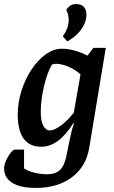

<svg xmlns="http://www.w3.org/2000/svg" viewBox="-46 -752 558 942"><path d="M130 170Q54 170 14 145Q-26 120 -26 73Q-26 62 -21 47.5Q-16 33 -8 19Q0 5 9 -5.5Q18 -16 24 -18H72V74Q90 87 122 95Q154 103 185 103Q225 103 247 83Q269 63 279 17Q288 -28 294.5 -60Q301 -92 306.5 -113Q312 -134 317 -145L314 -148Q278 -90 238.5 -61Q199 -32 156 -32Q99 -32 70 -72Q41 -112 41 -190Q41 -249 59.5 -307Q78 -365 109 -411.5Q140 -458 178.5 -485.5Q217 -513 257 -513Q286 -513 319.5 -504Q353 -495 383 -479L412 -517H473L392 -28Q377 65 307 117.5Q237 170 130 170ZM198 -112Q220 -112 252 -135.5Q284 -159 316 -199L349 -387Q320 -413 287 -426Q254 -439 231 -439Q220 -439 215.5 -438Q211 -437 207 -432Q197 -415 187.5 -389Q178 -363 170.5 -331.5Q163 -300 158.5 -267.5Q154 -235 154 -204Q154 -158 166.5 -135Q179 -112 198 -112ZM284 -549 262 -574Q264 -576 271 -587Q278 -598 284.5 -616Q291 -634 291 -656Q291 -681 279 -703Q284 -713 296 -722.5Q308 -732 327 -732Q354 -732 366 -717.5Q378 -703 378 -681Q378 -658 369 -637Q360 -616 346 -599Q332 -582 315.5 -569.5Q299 -557 284 -549Z"/></svg>

Font: Faustina Light SemiBold
Style: Italic
Weight: 600
Italic angle: -8°
Version: Version 1.200